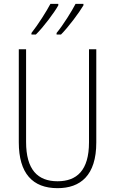

<svg xmlns="http://www.w3.org/2000/svg" viewBox="-20 -971 600 1001"><path d="M415 -943V-951H374C355 -914 309 -840 275 -799V-791H298C337 -830 394 -907 415 -943ZM284 -943V-951H243C223 -913 179 -843 144 -799V-791H167C208 -831 264 -907 284 -943ZM482 -228V-714H444V-229C444 -82 380 -26 280 -26C176 -26 116 -87 116 -231V-714H78V-229C78 -67 150 10 280 10C399 10 482 -56 482 -228Z"/></svg>

Font: Noto Sans Gurmukhi UI Condensed ExtraLight
Style: Regular
Weight: 200
Width: 3
Designer: Jelle Bosma - Monotype Design Team
Foundry: Monotype Imaging Inc.
Version: Version 2.004